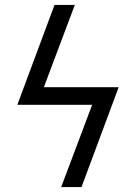

<svg xmlns="http://www.w3.org/2000/svg" viewBox="-20 -755 540 775"><path d="M227 0 352 -332H50L200 -735H282L157 -403H459L309 0Z"/></svg>

Font: Iosevka Oblique
Style: Regular
Weight: 400
Italic angle: -9°
Monospace: yes
Designer: Belleve Invis
Foundry: Belleve Invis
Version: Version 32.5.0; ttfautohint (v1.8.4)